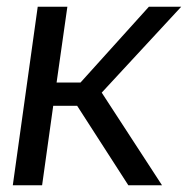

<svg xmlns="http://www.w3.org/2000/svg" viewBox="-20 -550 558 570"><path d="M18 0H105L138 -236H209L361 0H461L282 -275L518 -530H422L219 -305H148L180 -530H92Z"/></svg>

Font: Cheyenne Sans
Style: Italic
Weight: 400
Italic angle: -8.13011°
Designer: The Public Sans project authors (U.S. Web Design System), Libre Franklin designed by Pablo Impallari and Rodrigo Fuenzal
Foundry: The Cheyenne Sans Project Authors
Version: Version 2.007